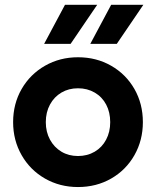

<svg xmlns="http://www.w3.org/2000/svg" viewBox="-20 -752 639 786"><path d="M33.7 -252Q33.7 -327.1 68.6 -387.7Q103.5 -448.2 164.3 -482.9Q225 -517.6 299.3 -517.6Q374.4 -517.6 435 -482.9Q495.6 -448.2 530.3 -387.7Q564.9 -327.1 564.9 -252Q564.9 -177.7 530.3 -116.7Q495.6 -55.7 435 -21Q374.4 13.7 299.3 13.7Q225 13.7 164.3 -21Q103.5 -55.7 68.6 -116.7Q33.7 -177.7 33.7 -252ZM431.2 -252Q431.2 -292.5 414.6 -324Q397.9 -355.5 367.7 -373Q337.4 -390.6 299.3 -390.6Q261.2 -390.6 231.4 -373Q201.7 -355.5 184.6 -324Q167.5 -292.5 167.5 -252Q167.5 -211.9 184.6 -180.4Q201.7 -148.9 231.4 -131.1Q261.1 -113.3 299.3 -113.3Q337.4 -113.3 367.7 -131Q397.9 -148.8 414.5 -180.4Q431.2 -211.9 431.2 -252ZM566.9 -732.4H435.1L349.6 -572.3H458ZM377.9 -732.4H246.1L160.6 -572.3H269Z"/></svg>

Font: Wanted Sans Variable
Style: Regular
Weight: 400
Designer: Original Design by Kil Hyung-jin and Kang Hanbin, Wanted Lab, Inc; Hangeul from Source Han Sans by Jang Soo-young and Ka
Foundry: Wanted Lab, Inc.
Version: Version 1.003;Glyphs 3.2 (3227)